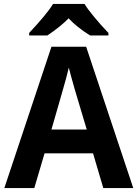

<svg xmlns="http://www.w3.org/2000/svg" viewBox="-20 -954 699 974"><path d="M128 -774H220C265 -804 301 -833 328 -861C355 -832 391 -803 437 -774H530V-787C481 -838 428 -901 409 -934H249C228 -899 187 -850 128 -787ZM2 0H154L206 -176H452L504 0H656L417 -717H241ZM241 -297 296 -488C312 -543 323 -584 329 -611C333 -593 344 -555 360 -498L420 -297Z"/></svg>

Font: Kathrein 75 Bold
Style: Regular
Weight: 700
Designer: Lazydogs Typefoundry, based on Open Sans by Ascender Corporation
Foundry: Lazydogs Typefoundry
Version: Version 1.003;PS 001.003;hotconv 1.0.88;makeotf.lib2.5.64775